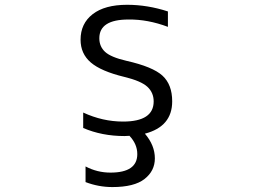

<svg xmlns="http://www.w3.org/2000/svg" viewBox="-20 -550 1040 790"><path d="M311.5 -386.7Q311.5 -453.1 361.3 -491.7Q411.1 -530.3 502.9 -530.3Q586.9 -530.3 670.9 -502.9V-439.5Q587.9 -470.7 508.8 -469.7Q388.7 -469.7 388.7 -392.6Q388.7 -358.4 412.6 -336.4Q436.5 -314.5 500 -299.8Q608.4 -275.4 648.4 -238.8Q688.5 -202.1 688.5 -132.8Q688.5 -29.3 576.2 0Q617.2 47.9 617.2 101.6Q617.2 153.3 574.7 186.5Q532.2 219.7 442.4 219.7Q385.7 219.7 332 199.2V134.8Q379.9 160.2 434.6 160.2Q544.9 160.2 544.9 84Q544.9 43 512.7 8.8Q509.8 8.8 502.9 9.3Q496.1 9.8 492.2 9.8Q399.4 9.8 322.3 -23.4V-86.9Q402.3 -49.8 486.3 -49.8Q612.3 -49.8 612.3 -132.8Q612.3 -168.9 586.4 -192.9Q560.5 -216.8 492.2 -233.4Q395.5 -256.8 353.5 -293Q311.5 -329.1 311.5 -386.7Z"/></svg>

Font: GenEi Gothic M SemiLight
Style: Regular
Weight: 350
Designer: o_tamon (Modified); [Source Han Sans]
Ryoko NISHIZUKA  (kana & ideographs); Paul D. Hunt (Latin, Greek & Cyrillic); Wenl
Version: Version 1.1a;Original Version 1.004